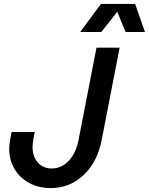

<svg xmlns="http://www.w3.org/2000/svg" viewBox="-20 -943 759 979"><path d="M27 -184Q27 -205 32 -232L39 -270H157L150 -232Q146 -206 146 -195Q146 -145 172.5 -114.5Q199 -84 244 -84Q294 -84 331 -123.5Q368 -163 381 -232L472 -700H590L499 -232Q477 -117 406.5 -50.5Q336 16 238 16Q177 16 129 -10Q81 -36 54 -81.5Q27 -127 27 -184ZM669 -923 719 -780H620L578 -883L497 -780H389L495 -923Z"/></svg>

Font: MedMera Sans Semibold
Style: Italic
Weight: 600
Italic angle: -11°
Designer: Kasper Nordkvist
Foundry: UNCUT.wtf
Version: Version 1.300